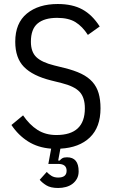

<svg xmlns="http://www.w3.org/2000/svg" viewBox="-20 -730 565 957"><path d="M265 -641Q201 -641 167.5 -613Q134 -585 134 -522Q134 -471 161.5 -445Q189 -419 250 -404L302 -391Q351 -379 385 -362.5Q419 -346 440.5 -322Q462 -298 471.5 -265.5Q481 -233 481 -190Q481 -96 428 -45Q375 6 281 11L270 70H278Q283 63 291 58.5Q299 54 314 54Q372 54 372 124Q372 145 363.5 160.5Q355 176 341 186.5Q327 197 308.5 202Q290 207 270 207Q232 207 210.5 193.5Q189 180 178 166L213 127Q223 138 236.5 146.5Q250 155 270 155Q312 155 312 121Q312 87 270 87H221L235 11Q169 6 120 -25Q71 -56 37 -107L95 -155Q127 -108 167 -82.5Q207 -57 261 -57Q403 -57 403 -190Q403 -244 377 -272Q351 -300 287 -316L235 -329Q143 -352 99.5 -396.5Q56 -441 56 -522Q56 -615 114 -662.5Q172 -710 268 -710Q341 -710 390.5 -683Q440 -656 477 -598L418 -556Q391 -598 356.5 -619.5Q322 -641 265 -641Z"/></svg>

Font: IBM Plex Sans Condensed
Style: Regular
Weight: 400
Width: 3
Designer: Mike Abbink, Paul van der Laan, Pieter van Rosmalen
Foundry: Bold Monday
Version: Version 1.1